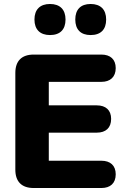

<svg xmlns="http://www.w3.org/2000/svg" viewBox="-20 -944 644 964"><path d="M149 0H489C534 0 561 -24 561 -69C561 -113 534 -137 489 -137H225V-278H466C511 -278 538 -302 538 -347C538 -391 511 -415 466 -415H225V-533H489C534 -533 561 -558 561 -602C561 -646 534 -670 489 -670H149C89 -670 57 -638 57 -578V-92C57 -32 89 0 149 0ZM435 -768C486 -768 513 -796 513 -846C513 -896 485 -924 435 -924C385 -924 358 -896 358 -846C358 -796 385 -768 435 -768ZM231 -768C282 -768 309 -796 309 -846C309 -896 281 -924 231 -924C181 -924 153 -896 153 -846C153 -796 181 -768 231 -768Z"/></svg>

Font: SN Pro Heavy
Style: Regular
Weight: 800
Designer: Tobias Whetton
Foundry: Supernotes
Version: Version 1.001;Glyphs 3.2 (3249)